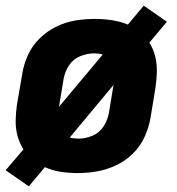

<svg xmlns="http://www.w3.org/2000/svg" viewBox="-30 -605 626 680"><path d="M72 55 129 -13Q155 -1 185 3.5Q215 8 245 8Q279 8 313.5 2Q348 -4 381 -19.5Q414 -35 440.5 -61Q467 -87 482 -120Q497 -153 503 -187L521 -297Q525 -325 525.5 -352.5Q526 -380 519.5 -406Q513 -432 499 -454L561 -528L479 -585L423 -518Q396 -529 366 -533.5Q336 -538 306 -538Q272 -538 237.5 -532.5Q203 -527 170 -511Q137 -495 110.5 -469Q84 -443 69 -410Q54 -377 49 -344L30 -234Q26 -206 25.5 -178Q25 -150 32 -124Q39 -98 53 -76L-10 -2ZM179 -227 195 -324Q199 -349 213.5 -372Q228 -395 253 -405.5Q278 -416 304 -416Q312 -416 319.5 -415Q327 -414 334 -412ZM248 -114Q240 -114 232 -115Q224 -116 217 -118L372 -304L356 -207Q352 -182 337.5 -158.5Q323 -135 298 -124.5Q273 -114 248 -114Z"/></svg>

Font: Iosevka Sparkle Heavy
Style: Italic
Weight: 900
Italic angle: -9°
Designer: Belleve Invis
Foundry: Belleve Invis
Version: Version 4.5.0; ttfautohint (v1.8.3)